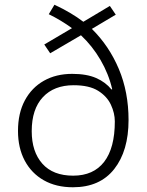

<svg xmlns="http://www.w3.org/2000/svg" viewBox="-20 -781 620 811"><path d="M210 -761Q281 -728 332 -689L444 -756L469 -719L368 -659Q441 -587 482 -489.5Q523 -392 523 -274Q523 -144 462.5 -67Q402 10 288 10Q217 10 165 -19.5Q113 -49 84.5 -102.5Q56 -156 56 -228Q56 -303 85 -357Q114 -411 165.5 -440Q217 -469 285 -469Q346 -469 386 -451.5Q426 -434 451 -403L454 -404Q439 -469 404.5 -528Q370 -587 322 -632L192 -556L167 -593L284 -662Q239 -695 186 -721ZM291 -421Q208 -421 161 -370.5Q114 -320 114 -227Q114 -140 159 -89.5Q204 -39 289 -39Q375 -39 420 -97.5Q465 -156 465 -268Q465 -303 448.5 -338.5Q432 -374 394.5 -397.5Q357 -421 291 -421Z"/></svg>

Font: RS Noto Sans Light
Style: Regular
Weight: 300
Designer: Monotype Design Team
Foundry: Monotype Imaging Inc.
Version: Version 3.10